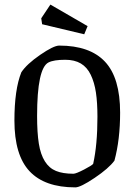

<svg xmlns="http://www.w3.org/2000/svg" viewBox="-20 -810 588 839"><path d="M348.1 -660.2 164.1 -704.1 160.2 -730 200.2 -790 362.8 -695.8ZM309.1 8.8Q175.3 8.8 109.1 -61.8Q43 -132.3 43 -283.2Q43 -418.9 73.2 -494.1Q96.7 -529.8 155.5 -570.3Q214.4 -610.8 238.8 -610.8Q372.6 -610.8 438.7 -540.5Q504.9 -470.2 504.9 -317.9Q504.9 -199.7 480 -107.9Q455.1 -74.2 393.6 -32.7Q332 8.8 309.1 8.8ZM300.8 -50.8Q312 -50.8 347.7 -69.3Q383.3 -87.9 387.2 -94.2Q405.8 -177.7 405.8 -299.8Q405.8 -361.3 399.2 -405.5Q392.6 -449.7 376.7 -482.9Q360.8 -516.1 333.3 -532.5Q305.7 -548.8 265.1 -548.8Q214.8 -548.8 191.9 -537.1Q142.1 -511.7 142.1 -303.2Q142.1 -229.5 149.7 -182.4Q157.2 -135.3 176 -105.2Q194.8 -75.2 224.6 -63Q254.4 -50.8 300.8 -50.8Z"/></svg>

Font: Grenze
Style: Regular
Weight: 400
Designer: Renata Polastri
Foundry: Omnibus-Type
Version: Version 1.002;PS 001.002;hotconv 1.0.88;makeotf.lib2.5.64775